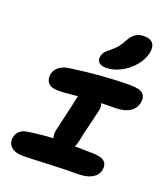

<svg xmlns="http://www.w3.org/2000/svg" viewBox="-161 -1100 984 1130"><g transform="rotate(20 331.5 -534.5)"><path d="M397.9 -735.8Q366.2 -735.8 352.3 -749.8Q338.4 -763.7 342.8 -787.1Q345.7 -802.7 355.7 -815.7Q365.7 -828.6 386.2 -844.2Q411.1 -863.8 425.8 -882.1Q440.4 -900.4 456.1 -930.2Q474.1 -962.4 495.4 -975.1Q516.6 -987.8 546.9 -987.8Q585 -987.8 601.3 -967.5Q617.7 -947.3 610.8 -908.2Q601.1 -862.8 567.4 -822.8Q533.7 -782.7 488 -759.3Q442.4 -735.8 397.9 -735.8ZM116.2 -81.1Q65.9 -81.1 41 -104.5Q16.1 -127.9 22.9 -164.1Q33.2 -215.8 95.2 -225.1Q194.8 -238.8 249 -240.2Q241.7 -262.2 247.1 -289.1Q255.4 -328.1 272.5 -400.1Q289.6 -472.2 294.9 -500Q295.9 -502.9 297.4 -510.7Q298.8 -518.6 299.8 -522Q281.7 -520.5 255.9 -518.1Q230 -515.6 212.9 -514.4Q195.8 -513.2 181.2 -513.2Q134.3 -513.2 116.2 -534.2Q98.1 -555.2 104 -589.8Q109.9 -618.2 135 -637Q160.2 -655.8 196.8 -660.2Q397.5 -689 568.8 -689Q626 -689 647 -669.9Q668 -650.9 661.1 -613.8Q652.3 -572.3 617.7 -552.2Q583 -532.2 533.2 -532.2Q482.9 -532.2 442.9 -530.8Q450.2 -510.7 445.8 -486.8Q443.4 -473.1 425 -400.4Q406.7 -327.6 396 -272.9Q391.6 -252.4 383.8 -238.8Q445.3 -236.8 488.8 -236.8Q550.3 -236.8 570.6 -217.3Q590.8 -197.8 585 -165Q577.6 -129.9 544.7 -110.8Q511.7 -91.8 459 -91.8Q371.1 -91.8 258.1 -86.4Q145 -81.1 116.2 -81.1Z"/></g></svg>

Font: Shantell Sans Irregular Bouncy
Style: Bold Italic
Weight: 700
Italic angle: -11.31°
Designer: Stephen Nixon, Anya Danilova, Shantell Martin
Foundry: Arrow Type
Version: Version 1.006;[9816181b4]